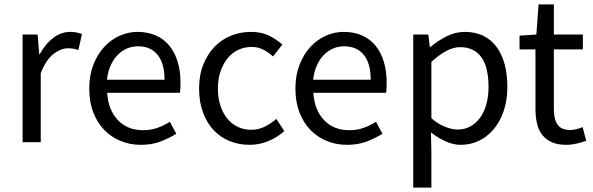

<svg xmlns="http://www.w3.org/2000/svg" viewBox="-20 -642 2680 867"><path d="M82 0V-486H150L157 -398H160Q185 -444 220.5 -471Q256 -498 298 -498Q327 -498 350 -488L334 -416Q322 -420 312 -422Q302 -424 287 -424Q256 -424 222.5 -399Q189 -374 164 -312V0Z M616 12Q567 12 524.5 -5.5Q482 -23 450.5 -55.5Q419 -88 401 -135Q383 -182 383 -242Q383 -302 401.5 -349.5Q420 -397 450.5 -430Q481 -463 520 -480.5Q559 -498 601 -498Q647 -498 683.5 -482Q720 -466 744.5 -436Q769 -406 782 -364Q795 -322 795 -270Q795 -257 794.5 -244.5Q794 -232 792 -223H464Q469 -145 512.5 -99.5Q556 -54 626 -54Q661 -54 690.5 -64.5Q720 -75 747 -92L776 -38Q744 -18 705 -3Q666 12 616 12ZM463 -282H723Q723 -356 691.5 -394.5Q660 -433 603 -433Q577 -433 553.5 -423Q530 -413 511 -393.5Q492 -374 479.5 -346Q467 -318 463 -282Z M1107 12Q1059 12 1017 -5Q975 -22 944.5 -54.5Q914 -87 896.5 -134.5Q879 -182 879 -242Q879 -303 898 -350.5Q917 -398 949 -431Q981 -464 1023.5 -481Q1066 -498 1113 -498Q1161 -498 1195 -481Q1229 -464 1255 -441L1213 -387Q1192 -406 1168.5 -418Q1145 -430 1116 -430Q1083 -430 1055 -416.5Q1027 -403 1007 -378Q987 -353 975.5 -318.5Q964 -284 964 -242Q964 -200 975 -166Q986 -132 1005.5 -107.5Q1025 -83 1053 -69.5Q1081 -56 1114 -56Q1148 -56 1176.5 -70.5Q1205 -85 1228 -105L1264 -50Q1231 -21 1191 -4.5Q1151 12 1107 12Z M1547 12Q1498 12 1455.5 -5.5Q1413 -23 1381.5 -55.5Q1350 -88 1332 -135Q1314 -182 1314 -242Q1314 -302 1332.5 -349.5Q1351 -397 1381.5 -430Q1412 -463 1451 -480.5Q1490 -498 1532 -498Q1578 -498 1614.5 -482Q1651 -466 1675.5 -436Q1700 -406 1713 -364Q1726 -322 1726 -270Q1726 -257 1725.5 -244.5Q1725 -232 1723 -223H1395Q1400 -145 1443.5 -99.5Q1487 -54 1557 -54Q1592 -54 1621.5 -64.5Q1651 -75 1678 -92L1707 -38Q1675 -18 1636 -3Q1597 12 1547 12ZM1394 -282H1654Q1654 -356 1622.5 -394.5Q1591 -433 1534 -433Q1508 -433 1484.5 -423Q1461 -413 1442 -393.5Q1423 -374 1410.5 -346Q1398 -318 1394 -282Z M1846 205V-486H1914L1921 -430H1924Q1957 -458 1996.5 -478Q2036 -498 2079 -498Q2126 -498 2162 -480.5Q2198 -463 2222 -430.5Q2246 -398 2258.5 -352.5Q2271 -307 2271 -250Q2271 -188 2254 -139.5Q2237 -91 2208 -57Q2179 -23 2141 -5.5Q2103 12 2061 12Q2027 12 1993.5 -3Q1960 -18 1926 -44L1928 41V205ZM2047 -57Q2077 -57 2102.5 -70.5Q2128 -84 2146.5 -108.5Q2165 -133 2175.5 -169Q2186 -205 2186 -250Q2186 -290 2179 -323Q2172 -356 2156.5 -379.5Q2141 -403 2116.5 -416Q2092 -429 2058 -429Q2027 -429 1995.5 -412Q1964 -395 1928 -363V-108Q1961 -80 1992 -68.5Q2023 -57 2047 -57Z M2537 12Q2498 12 2471.5 0Q2445 -12 2428.5 -33Q2412 -54 2405 -84Q2398 -114 2398 -150V-419H2326V-481L2402 -486L2412 -622H2481V-486H2612V-419H2481V-149Q2481 -104 2497.5 -79.5Q2514 -55 2556 -55Q2569 -55 2584 -59Q2599 -63 2611 -68L2627 -6Q2607 1 2583.5 6.5Q2560 12 2537 12Z"/></svg>

Font: Giro Regular
Style: Regular
Weight: 400
Designer: Paul D. Hunt
Foundry: Adobe Systems Incorporated
Version: Version 1.000;PS 1.0;hotconv 1.0.88;makeotf.lib2.5.647800